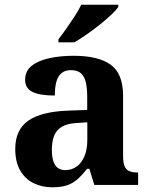

<svg xmlns="http://www.w3.org/2000/svg" viewBox="-20 -786 640 816"><path d="M201.5 10Q158.1 10 122.3 -7.8Q86.5 -25.6 65.6 -61.8Q44.8 -98 44.8 -153.1Q44.8 -234.6 100.3 -273.2Q155.9 -311.7 269 -315.8L350.6 -318.8V-374.2Q350.6 -410.7 344.8 -435.9Q339.1 -461.1 324.1 -474.5Q309 -487.9 281.5 -487.9Q256.1 -487.9 241 -475Q226 -462.2 219.5 -438.3Q213 -414.4 213 -380Q149.5 -380 118.1 -395.4Q86.8 -410.8 86.8 -446.9Q86.8 -484.1 114.8 -506.4Q142.9 -528.7 189.8 -538.8Q236.8 -548.9 292.9 -548.9Q398.2 -548.9 450.7 -510.8Q503.1 -472.6 503.1 -379.1V-123.9Q503.1 -96.4 508.9 -81.1Q514.6 -65.8 528 -59.4Q541.4 -53 563.4 -53H567V0H380.9L359.7 -68.6H350.6Q329 -41.8 309.3 -24.3Q289.6 -6.9 264.8 1.6Q240 10 201.5 10ZM256.9 -63Q285.8 -63 306.9 -78.9Q328 -94.7 339.6 -123.6Q351.1 -152.5 351.1 -191V-266.2L306.2 -263.2Q266.1 -261.2 243.2 -247.6Q220.2 -234.1 210.3 -209.6Q200.4 -185.1 200.4 -149.1Q200.4 -121 206.5 -101.6Q212.6 -82.3 225.2 -72.7Q237.9 -63 256.9 -63ZM228.3 -619Q243.3 -638 261.6 -664Q279.9 -690 297.5 -717Q315.1 -744 325.1 -766H482.6V-756Q473.6 -743 452.4 -723Q431.2 -703 403.8 -681Q376.3 -659 348.1 -639.5Q319.9 -620 296.4 -606H228.3Z"/></svg>

Font: Noto Serif Telugu
Style: Regular
Weight: 400
Designer: Jelle Bosma - Monotype Design Team
Foundry: Monotype Imaging Inc.
Version: Version 2.003